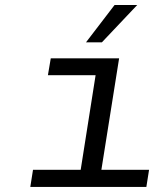

<svg xmlns="http://www.w3.org/2000/svg" viewBox="-20 -741 640 761"><path d="M320.8 -573.2 434.1 -721.2H523.9L383.8 -573.2ZM100.1 0 110.8 -67.9H299.8L358.9 -442.9H169.9L181.2 -509.8H452.1L381.8 -67.9H570.8L560.1 0Z"/></svg>

Font: Office Code Pro Italic
Style: Regular
Weight: 400
Italic angle: -9°
Designer: Nathan Rutzky & Paul D. Hunt
Foundry: Adobe Systems Incorporated
Version: Version 1.004;PS 001.004;hotconv 1.0.70;makeotf.lib2.5.58329